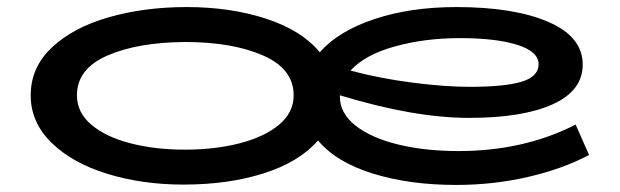

<svg xmlns="http://www.w3.org/2000/svg" viewBox="-20 -507 1758 544"><path d="M1649 -68Q1576 -29 1477.5 -6Q1379 17 1272 17Q1141 17 1037 -15Q933 -47 881 -109Q828 -48 727.5 -16Q627 16 500 16Q383 16 284 -14.5Q185 -45 126 -102.5Q67 -160 67 -237Q67 -316 127 -372.5Q187 -429 288 -458Q389 -487 509 -487Q633 -487 734 -454Q835 -421 886 -359Q939 -419 1041 -453Q1143 -487 1273 -487Q1436 -487 1533.5 -445Q1631 -403 1631 -324Q1631 -250 1546 -211.5Q1461 -173 1309 -173Q1153 -173 943 -237V-233Q943 -186 987.5 -151Q1032 -116 1108.5 -97.5Q1185 -79 1279 -79Q1464 -79 1611 -154ZM973 -307Q1055 -285 1147.5 -273Q1240 -261 1311 -261Q1410 -261 1458 -275.5Q1506 -290 1506 -325Q1506 -361 1445.5 -380Q1385 -399 1283 -399Q1184 -399 1099 -375.5Q1014 -352 973 -307ZM812 -237Q812 -312 725 -350Q638 -388 504 -388Q370 -387 284 -349.5Q198 -312 198 -237Q198 -188 239 -153.5Q280 -119 349.5 -101Q419 -83 504 -83Q589 -83 659 -101Q729 -119 770.5 -153.5Q812 -188 812 -237Z"/></svg>

Font: BioRhyme Expanded
Style: Bold
Weight: 700
Width: 7
Designer: Aoife Mooney
Foundry: Aoife Mooney Type
Version: Version 1.000